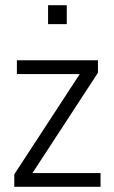

<svg xmlns="http://www.w3.org/2000/svg" viewBox="-20 -719 439 739"><path d="M367 -53V0H35V-48L287 -434H45V-487H357V-439L105 -53ZM237 -626H165V-699H237Z"/></svg>

Font: Inria Sans Light
Style: Regular
Weight: 300
Designer: Black Foundry Team
Foundry: Black Foundry
Version: Version 1.2; ttfautohint (v1.8.3)